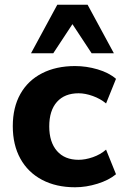

<svg xmlns="http://www.w3.org/2000/svg" viewBox="-20 -780 518 811"><path d="M297 11Q217 11 157.5 -20.5Q98 -52 66 -110Q34 -168 34 -247Q34 -326 66 -383Q98 -440 157.5 -470.5Q217 -501 297 -501Q345 -501 392.5 -487Q440 -473 470 -447L428 -343Q404 -363 372 -374.5Q340 -386 312 -386Q253 -386 220.5 -349.5Q188 -313 188 -246Q188 -180 220.5 -142.5Q253 -105 312 -105Q340 -105 372 -116Q404 -127 428 -148L470 -44Q440 -19 392 -4Q344 11 297 11ZM111 -555 222 -760H350L461 -555H367L286 -678L205 -555Z"/></svg>

Font: Nunito Sans 12pt ExtraLight 12pt ExtraBold
Style: Regular
Weight: 800
Version: Version 3.101;gftools[0.9.27]